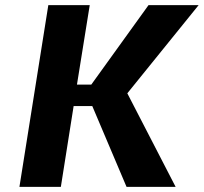

<svg xmlns="http://www.w3.org/2000/svg" viewBox="-20 -731 797 751"><path d="M56 0H218L268 -316H341L475 0H667L478 -366L757 -711H561L337 -400H281L331 -711H169Z"/></svg>

Font: Aerodynamic
Style: BdObl
Weight: 500
Designer: Google
Version: Version 2.000980; 2014